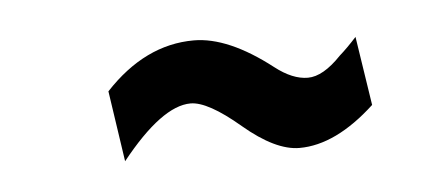

<svg xmlns="http://www.w3.org/2000/svg" viewBox="-26 -536 447 195"><g transform="rotate(-5 197.5 -438.0)"><path d="M273.4 -378.9Q249 -378.9 216.8 -406.2Q184.6 -433.6 167 -433.6Q137.7 -433.6 95.7 -380.9L85 -453.1Q126 -497.1 175.8 -497.1Q210.9 -497.1 254.9 -462.9Q272.5 -449.2 288.1 -449.2Q303.7 -449.2 322.3 -468.8Q330.1 -475.6 339.8 -486.3L350.6 -416Q310.5 -378.9 273.4 -378.9Z"/></g></svg>

Font: Puritan
Style: Italic
Weight: 400
Version: 2.0a